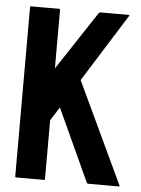

<svg xmlns="http://www.w3.org/2000/svg" viewBox="-51 -737 571 778"><g transform="rotate(5 234.5 -348.0)"><path d="M44 0Q40 0 40 -4V-692Q40 -696 44 -696H158Q162 -696 162 -692V-454L319 -692Q322 -696 326 -696H441Q445 -696 443 -692L270 -416L464 -4Q466 0 462 0H337Q333 0 331 -4L196 -298L161 -243V-4Q161 0 157 0Z"/></g></svg>

Font: AL Dynamic
Style: Regular
Weight: 400
Version: Version 1.000; ttfautohint (v1.8.2) -l 8 -r 50 -G 200 -x 14 